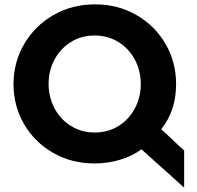

<svg xmlns="http://www.w3.org/2000/svg" viewBox="-20 -736 905 881"><path d="M825 -45 720 -143Q755 -188 771.5 -238.5Q788 -289 788 -351Q788 -451 739.5 -534.5Q691 -618 606 -667Q521 -716 416 -716Q311 -716 225.5 -667Q140 -618 91 -534Q42 -450 42 -350Q42 -250 90.5 -166.5Q139 -83 224 -34.5Q309 14 414 14Q475 14 532.5 -3.5Q590 -21 629 -51L825 125ZM626 -350Q626 -290 599 -239Q572 -188 524 -158Q476 -128 415 -128Q354 -128 305.5 -158Q257 -188 230 -239.5Q203 -291 203 -351Q203 -412 230 -462.5Q257 -513 305 -543Q353 -573 415 -573Q476 -573 524.5 -542.5Q573 -512 599.5 -461Q626 -410 626 -350Z"/></svg>

Font: Geom
Style: Bold
Weight: 700
Version: Version 1.102